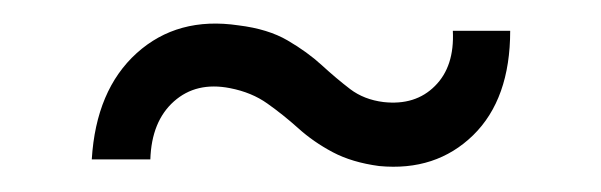

<svg xmlns="http://www.w3.org/2000/svg" viewBox="-20 -477 498 159"><path d="M294 -339.5Q271.5 -342.5 255.5 -351Q239.5 -359.5 227 -370.8Q214.5 -382 201.5 -391.2Q188.5 -400.5 170.5 -404Q142.5 -409.5 124 -393Q105.5 -376.5 104.5 -345H56Q59.5 -402.5 93.2 -433Q127 -463.5 177.5 -456Q202 -453 218.2 -443.5Q234.5 -434 246.5 -423Q258.5 -412 270 -403.2Q281.5 -394.5 297.5 -392.5Q324 -389.5 340.2 -405.8Q356.5 -422 355 -451.5H402.5Q402.5 -395 371.8 -365Q341 -335 294 -339.5Z"/></svg>

Font: Big Shoulders Stencil Text Thin Light
Style: Regular
Weight: 300
Version: Version 2.001